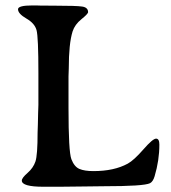

<svg xmlns="http://www.w3.org/2000/svg" viewBox="-20 -694 636 713"><path d="M141.6 -0.5Q61 -0.5 61 -23.4Q61 -33.2 82.3 -51.8Q103.5 -70.3 111.6 -94.2Q119.6 -118.2 119.6 -201.7L120.6 -231.4Q121.6 -261.2 121.6 -275.4L122.6 -304.2V-422.9Q122.6 -556.6 115.7 -582Q108.9 -607.4 77.9 -625.2Q46.9 -643.1 46.9 -659.7Q46.9 -673.8 100.1 -673.8H114.3L128.9 -673.3L185.5 -672.9Q262.7 -672.9 284.9 -669.7Q307.1 -666.5 307.1 -648.9Q307.1 -642.6 282.5 -622.8Q257.8 -603 249.5 -577.1Q235.4 -531.7 235.4 -439.5L234.4 -410.2V-293Q234.4 -130.9 245.1 -102.8Q255.9 -74.7 274.9 -66.7Q293.9 -58.6 326.7 -58.6Q403.8 -58.6 454.6 -86.4Q477.5 -99.1 512.5 -139.2Q547.4 -179.2 559.6 -179.2Q571.8 -179.2 571.8 -157.2Q571.8 -98.6 554.2 -39.6Q548.3 -19.5 537.1 -13.7Q515.1 -2.4 364.7 -2.4L290 -1.5L200.2 -0.5Z"/></svg>

Font: Averia Serif
Style: Regular
Weight: 500
Version: Version 1.0